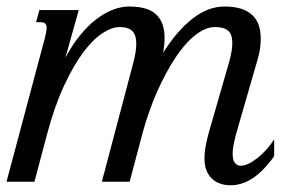

<svg xmlns="http://www.w3.org/2000/svg" viewBox="-47 -549 920 580"><path d="M88.4 -433.6Q90.8 -443.8 92.3 -451.4Q93.8 -459 93.8 -464.4Q93.8 -474.6 89.1 -478.3Q84.5 -481.9 75.7 -481.9H62L71.8 -518.6H190.9L150.4 -374.5Q170.9 -412.6 194.3 -441.7Q217.8 -470.7 242.7 -490Q267.6 -509.3 293.2 -519.3Q318.8 -529.3 343.3 -529.3Q399.9 -529.3 425 -505.1Q450.2 -481 450.2 -434.6Q450.2 -413.6 445.8 -389.6Q487.3 -455.6 534.2 -492.4Q581.1 -529.3 631.3 -529.3Q740.7 -529.3 740.7 -432.6Q740.7 -418.5 738.5 -402.6Q736.3 -386.7 731 -368.7L669.9 -157.2Q668 -150.4 665.5 -141.6Q663.1 -132.8 660.9 -123Q658.7 -113.3 657.2 -103.3Q655.8 -93.3 655.8 -84.5Q655.8 -65.4 662.6 -56.9Q669.4 -48.3 680.7 -48.3Q690.9 -48.3 704.1 -54.7Q717.3 -61 731 -71.8Q744.6 -82.5 757.8 -97.2Q771 -111.8 781.2 -128.4V-77.1Q748.5 -31.7 716.3 -10.5Q684.1 10.7 648.9 10.7Q632.3 10.7 617.9 5.6Q603.5 0.5 593 -9.5Q582.5 -19.5 576.7 -34.4Q570.8 -49.3 570.8 -68.8Q570.8 -89.8 574.7 -109.9Q578.6 -129.9 584 -149.4L645.5 -362.8Q654.8 -396.5 654.8 -419.4Q654.8 -445.3 642.1 -456.3Q629.4 -467.3 602.1 -467.3Q581.5 -467.3 560.3 -454.8Q539.1 -442.4 518.3 -420.2Q497.6 -397.9 478 -367.2Q458.5 -336.4 440.7 -300Q422.9 -263.7 408 -223.1Q393.1 -182.6 381.8 -140.1L344.7 0H260.7L354 -353Q359.4 -372.6 362.1 -388.7Q364.7 -404.8 364.7 -417.5Q364.7 -442.4 353 -454.8Q341.3 -467.3 314 -467.3Q291 -467.3 262.5 -448.7Q233.9 -430.2 204.3 -390.6Q174.8 -351.1 146 -289.1Q117.2 -227.1 94.2 -140.1L57.1 0H-27.3Z"/></svg>

Font: Arian AMU Serif
Style: Italic
Weight: 400
Italic angle: -15°
Designer: Ruben Hakobyan (Tarumian)
Foundry: Ruben Hakobyan (Tarumian)
Version: Version 1.002